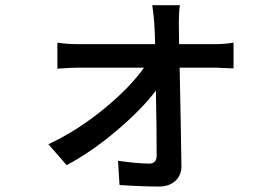

<svg xmlns="http://www.w3.org/2000/svg" viewBox="-20 -636 1040 727"><path d="M658.2 -468.8H791Q833 -468.8 864.3 -474.6V-377Q805.7 -379.9 793.9 -379.9H660.2Q665 -155.3 667 -6.8Q667 28.3 643.6 49.3Q620.1 70.3 582 70.3Q516.6 70.3 432.6 64.5L426.8 -27.3Q500 -16.6 545.9 -16.6Q573.2 -16.6 573.2 -47.9Q573.2 -152.3 570.3 -293Q516.6 -221.7 421.4 -141.1Q326.2 -60.5 232.4 -10.7L163.1 -89.8Q270.5 -139.6 371.1 -221.7Q471.7 -303.7 525.4 -379.9H280.3Q250 -379.9 197.3 -376V-474.6Q232.4 -468.8 278.3 -468.8H567.4Q566.4 -512.7 564.5 -542Q562.5 -577.1 556.6 -616.2H661.1Q657.2 -593.8 657.2 -542Z"/></svg>

Font: Gen Shin Gothic Medium
Style: Regular
Weight: 500
Designer: [Source Han Sans]
Ryoko NISHIZUKA  (kana & ideographs); Paul D. Hunt (Latin, Greek & Cyrillic); Wenlong ZHANG  (bopomofo
Version: Version 1.002.20150607